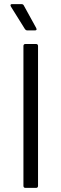

<svg xmlns="http://www.w3.org/2000/svg" viewBox="-20 -914 299 934"><path d="M104 0Q94 0 94 -10V-690Q94 -700 104 -700H155Q165 -700 165 -690V-10Q165 0 155 0ZM156 -778Q158 -774 158 -772Q158 -766 149 -766H113Q106 -766 101 -773L33 -882Q31 -886 31 -888Q31 -894 39 -894H84Q93 -894 96 -887Z"/></svg>

Font: LinhAnh
Style: Regular
Weight: 400
Designer: Jeremy Tribby
Foundry: Tribby Type
Version: Version 1.408